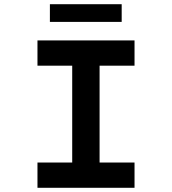

<svg xmlns="http://www.w3.org/2000/svg" viewBox="-20 -892 816 912"><path d="M158 0V-120H323V-580H158V-700H619V-580H453V-120H619V0ZM217 -788V-872H558V-788Z"/></svg>

Font: Lexend Peta Medium
Style: Regular
Weight: 500
Designer: Bonnie Shaver-Troup, Thomas Jockin
Foundry: Lexend
Version: Version 1.007